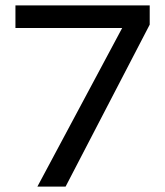

<svg xmlns="http://www.w3.org/2000/svg" viewBox="-20 -695 615 715"><path d="M119.2 0 435 -590.8H37.5V-675H537.5V-603.3L224.2 0Z"/></svg>

Font: Funnel Display
Style: Regular
Weight: 400
Designer: NORD ID, Kristian Moeller
Foundry: Dicotype
Version: Version 1.000